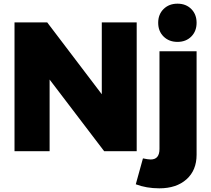

<svg xmlns="http://www.w3.org/2000/svg" viewBox="-20 -823 1150 1045"><path d="M534 -701H724V0H547L250 -390V0H59V-701H237L534 -310ZM800 45Q848 45 848 -12V-544H1050V19Q1050 104 995 153Q940 202 847 202Q777 202 719 180L758 39Q786 45 800 45ZM1050 -699Q1050 -653 1021 -624Q992 -595 946 -595Q900 -595 870.5 -624Q841 -653 841 -699Q841 -745 870.5 -774Q900 -803 946 -803Q992 -803 1021 -774Q1050 -745 1050 -699Z"/></svg>

Font: Gontserrat ExtraBold
Style: Regular
Weight: 800
Designer: Julieta Ulanovsky
Foundry: Julieta Ulanovsky
Version: Version 6.001